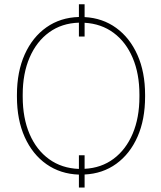

<svg xmlns="http://www.w3.org/2000/svg" viewBox="-20 -800 749 891"><path d="M346.2 70.3V10.3Q260.3 7.3 195.6 -38.1Q130.9 -83.5 94.7 -163.8Q58.6 -244.1 58.6 -351.1V-359.9Q58.6 -466.8 94.7 -547.4Q130.9 -627.9 195.6 -673.3Q260.3 -718.8 346.2 -721.2V-780.3H372.6V-720.7Q456.1 -716.3 519.3 -670.4Q582.5 -624.5 617.9 -544.9Q653.3 -465.3 653.3 -359.9V-351.1Q653.3 -245.1 618.2 -165.5Q583 -85.9 519.8 -40Q456.5 5.9 372.6 9.8V70.3ZM346.2 -630.4V-694.8Q266.6 -692.4 208.3 -650.1Q149.9 -607.9 117.7 -533.7Q85.4 -459.5 85.4 -360.8V-351.1Q85.4 -252 117.4 -177.7Q149.4 -103.5 208 -61.3Q266.6 -19 346.2 -16.1V-79.6H372.6V-16.6Q450.2 -20.5 507.3 -63.2Q564.5 -106 595.7 -179.7Q627 -253.4 627 -351.1V-360.8Q627 -458 595.7 -531.5Q564.5 -605 507.3 -647.5Q450.2 -689.9 372.6 -694.3V-630.4Z"/></svg>

Font: Roboto Slab Thin
Style: Regular
Weight: 100
Designer: Google
Version: Version 2.000; ttfautohint (v1.8.1.43-b0c9)